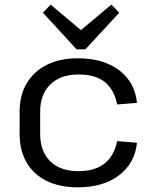

<svg xmlns="http://www.w3.org/2000/svg" viewBox="-20 -799 658 827"><path d="M315.3 7.9Q237.7 7.9 181.4 -19.5Q125.2 -46.9 94.9 -98.5Q64.5 -150.1 64.5 -222.4V-317.6Q64.5 -389.1 95.3 -440.6Q126 -492.2 182.3 -520.1Q238.6 -547.9 315.3 -547.9Q425.5 -547.9 493.3 -496.4Q561 -445 570 -355.8L484.7 -349Q471.6 -413.5 431.1 -445.9Q390.5 -478.2 317.8 -478.2Q240.8 -478.2 196.9 -435.3Q153 -392.4 153 -318.2V-221.8Q153 -146.8 196.4 -104.3Q239.8 -61.8 317.8 -61.8Q388.7 -61.8 430.1 -94.5Q471.6 -127.3 484.7 -191L570 -184.2Q561 -95.9 492.9 -44Q424.7 7.9 315.3 7.9ZM493.6 -744.2 347.8 -586.6H309.8L165 -744.2L197.9 -779.3L350 -651.1H306.9L459.8 -779.3Z"/></svg>

Font: Pathway Extreme 8pt Thin 12pt
Style: Regular
Weight: 100
Version: Version 1.001;gftools[0.9.26]